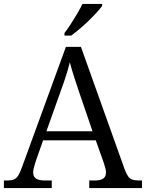

<svg xmlns="http://www.w3.org/2000/svg" viewBox="-20 -951 738 971"><path d="M-0.3 0V-38.3H18Q38 -38.3 50.5 -43.5Q63 -48.7 72.3 -63.5Q81.7 -78.3 92 -107.7L313.3 -714H389.3L611 -93.3Q619.7 -70.7 628.2 -58.8Q636.7 -47 649.2 -42.7Q661.7 -38.3 682 -38.3H698V0H431.3V-38.3H460Q489 -38.3 502.5 -48.2Q516 -58 516 -79.7Q516 -87 513.7 -96.7Q511.3 -106.3 508.2 -116.2Q505 -126 502.7 -133.7L464.3 -241.3H198L162.3 -140Q159.3 -131.7 156.2 -120.5Q153 -109.3 150.3 -98.2Q147.7 -87 147.7 -79.7Q147.7 -58 161.8 -48.2Q176 -38.3 206.7 -38.3H241.7V0ZM214.7 -287H448L384 -474Q370 -515.3 356 -558.2Q342 -601 333.3 -636Q328 -614 320.5 -589.2Q313 -564.3 303.7 -537.2Q294.3 -510 284.3 -482.7ZM306 -784Q321 -803 337.8 -829Q354.7 -855 370.5 -882Q386.3 -909 397 -931H496.7V-921Q487 -908 469 -888Q451 -868 428.2 -846Q405.3 -824 382.3 -804.5Q359.3 -785 340 -771H306Z"/></svg>

Font: Noto Serif Hentaigana ExtraLight
Style: Regular
Weight: 200
Designer: Kazuhiro Yamada
Foundry: nipponia
Version: Version 1.000